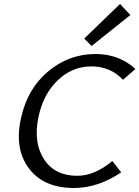

<svg xmlns="http://www.w3.org/2000/svg" viewBox="-20 -934 697 960"><path d="M438 -704 401 -741 580 -914 632 -859ZM350 6Q197 6 123.5 -93.5Q50 -193 86 -347Q118 -492 222 -578Q326 -664 457 -664Q576 -664 657 -589L595 -535Q532 -602 437 -602Q341 -602 268.5 -532.5Q196 -463 172 -348Q146 -221 200 -138Q254 -55 366 -55Q453 -55 542 -129L586 -72Q469 6 350 6Z"/></svg>

Font: EauTestInfant Medium
Style: Italic
Weight: 500
Italic angle: -12°
Designer: Christian Thalmann (Catharsis Fonts)
Version: Version 0.001;PS 000.001;hotconv 1.0.88;makeotf.lib2.5.64775